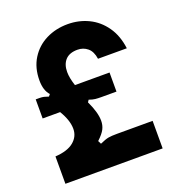

<svg xmlns="http://www.w3.org/2000/svg" viewBox="-140 -891 919 1002"><g transform="rotate(-20 320.0 -389.5)"><path d="M52 -152Q120 -156 154.5 -184.5Q189 -213 189 -256Q189 -303 154 -361H57V-467H78Q92 -467 102.5 -464.5Q113 -462 127 -457L136 -468Q109 -497 109 -553Q109 -623 141 -674Q173 -725 227 -752Q281 -779 347 -779Q409 -779 462 -753.5Q515 -728 550.5 -677.5Q586 -627 595 -555H435Q429 -597 405.5 -616.5Q382 -636 350 -636Q305 -636 282.5 -611.5Q260 -587 260 -545Q260 -512 275 -467H467V-361H383Q364 -361 349.5 -362.5Q335 -364 316 -371L308 -359Q340 -292 340 -246Q340 -221 329.5 -200Q319 -179 289 -151L298 -133Q329 -147 346.5 -150Q364 -153 394 -153H592V0H52Z"/></g></svg>

Font: Open Sauce Sans Black
Style: Regular
Weight: 900
Designer: Alfredo Marco Pradil
Foundry: Creative Sauce Fz LLC
Version: Version 1.477